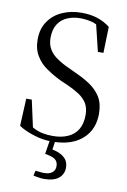

<svg xmlns="http://www.w3.org/2000/svg" viewBox="-98 -744 678 1021"><g transform="rotate(10 241.0 -233.5)"><path d="M222 16Q290 16 340 -7Q389 -30 416 -73Q442 -115 442 -173Q442 -227 420 -263Q398 -298 361 -323Q323 -348 275 -369L239 -386Q205 -401 178 -420Q150 -438 134 -464Q118 -490 118 -526Q118 -572 137 -601Q156 -630 188 -643Q219 -656 256 -656Q294 -656 327 -646Q360 -635 395 -600L392 -633L340 -657L379 -496H409L413 -637Q384 -660 346 -673Q308 -686 258 -686Q201 -686 154 -665Q107 -644 80 -604Q52 -564 52 -506Q52 -453 75 -417Q97 -380 134 -356Q170 -331 212 -311L249 -295Q285 -279 313 -261Q341 -243 357 -218Q373 -192 373 -155Q373 -106 354 -75Q334 -43 300 -29Q266 -14 221 -14Q189 -14 165 -19Q140 -24 117 -36Q93 -48 63 -66V-41L114 -16L77 -185H47L40 -37Q73 -15 121 0Q168 16 222 16ZM197 87Q233 92 251 104Q268 117 268 141Q268 163 253 175Q238 188 207 188Q195 188 184 186Q172 185 162 184L156 211Q167 214 182 216Q196 219 214 219Q266 219 293 197Q319 175 319 140Q319 112 304 94Q289 77 265 67Q240 57 212 55L229 71L240 -2H211Z"/></g></svg>

Font: Source Serif 4 48pt
Style: Regular
Weight: 400
Designer: Frank Grie√ühammer
Foundry: Adobe Systems Incorporated
Version: Version 4.004;hotconv 1.0.116;makeotfexe 2.5.65601